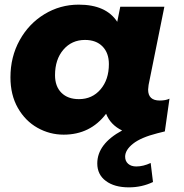

<svg xmlns="http://www.w3.org/2000/svg" viewBox="-20 -571 791 827"><path d="M710 -146 690 -5 658 3Q587 21 553 48Q519 75 519 104Q519 123 532 134.5Q545 146 567 146Q597 146 629 131L639 213Q591 236 535 236Q473 236 436 208.5Q399 181 399 133Q399 49 506 -9Q456 -33 437 -81Q369 9 254 9Q194 9 141.5 -20.5Q89 -50 57 -106Q25 -162 25 -238Q25 -326 64.5 -397.5Q104 -469 171.5 -510Q239 -551 319 -551Q437 -551 485 -477L498 -542H688L620 -205Q618 -191 618 -185Q618 -138 668 -138Q694 -138 710 -146ZM449 -295Q449 -343 421.5 -371Q394 -399 346 -399Q289 -399 253 -357Q217 -315 217 -247Q217 -199 244.5 -171.5Q272 -144 320 -144Q377 -144 413 -186Q449 -228 449 -295Z"/></svg>

Font: Montserrat Alternates ExtraBold
Style: Italic
Weight: 800
Italic angle: -11.3°
Designer: Julieta Ulanovsky
Foundry: Julieta Ulanovsky
Version: Version 7.200